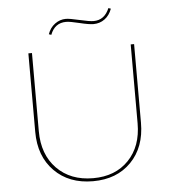

<svg xmlns="http://www.w3.org/2000/svg" viewBox="-57 -900 852 957"><g transform="rotate(-5 368.5 -421.5)"><path d="M226 -740 214 -744Q225 -776 250 -794.5Q275 -813 305 -813Q323 -813 372.5 -801.5Q422 -790 442 -790Q497 -790 521 -848L533 -844Q521 -811 496.5 -793Q472 -775 440 -775Q418 -775 371 -786.5Q324 -798 305 -798Q248 -798 226 -740ZM370 5Q250 5 177 -69Q104 -143 104 -265V-658H122V-267Q122 -150 190.5 -80Q259 -10 372 -10Q483 -10 549.5 -79Q616 -148 616 -263V-658H633V-265Q633 -142 561 -68.5Q489 5 370 5Z"/></g></svg>

Font: EauTestSC Thin
Style: Regular
Weight: 250
Designer: Christian Thalmann (Catharsis Fonts)
Version: Version 0.001;PS 000.001;hotconv 1.0.88;makeotf.lib2.5.64775